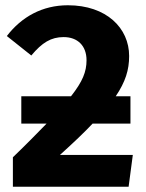

<svg xmlns="http://www.w3.org/2000/svg" viewBox="-20 -710 557 730"><path d="M208 -121C260 -168 301 -207 332 -240H476V-344H420C457 -399 471 -444 471 -497C471 -603 385 -690 238 -690C141 -690 62 -646 6 -573L99 -499C140 -548 174 -569 222 -569C275 -569 309 -536 309 -481C309 -437 294 -400 250 -344H61V-240H157C122 -204 80 -161 29 -112V0H469L485 -121Z"/></svg>

Font: Fira Sans
Style: Bold
Weight: 700
Designer: Carrois Corporate & Edenspiekermann AG
Foundry: Carrois Corporate GbR & Edenspiekermann AG
Version: Version 4.203